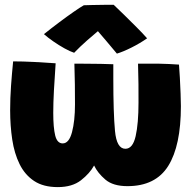

<svg xmlns="http://www.w3.org/2000/svg" viewBox="-20 -787 800 804"><path d="M222 -3.5Q161.5 -3.5 122.8 -29.2Q84 -55 62 -99.8Q40 -144.5 31.2 -202.8Q22.5 -261 22.5 -325.5Q22.5 -375.5 26.2 -427.8Q30 -480 35 -530Q75 -530 123.5 -527.5Q172 -525 213 -522Q208.5 -460 205.8 -407.8Q203 -355.5 203 -314.5Q203 -252.5 211.2 -219.5Q219.5 -186.5 242.5 -186.5Q269 -186.5 281.5 -233.5Q294 -280.5 294 -350Q294 -389.5 293.5 -433.2Q293 -477 291.5 -520.5Q309 -520.5 340 -520.2Q371 -520 402.8 -519.5Q434.5 -519 454.5 -518V-460Q454.5 -313.5 461.5 -238.8Q468.5 -164 505 -164Q536 -164 548 -216.8Q560 -269.5 560 -357.5Q560 -394 559.8 -435.2Q559.5 -476.5 558 -520.5H640Q659.5 -520.5 687.2 -519Q715 -517.5 729.5 -516.5Q731.5 -494.5 733.2 -461.2Q735 -428 736.2 -395.5Q737.5 -363 737.5 -342.5Q737.5 -177 684.5 -92.2Q631.5 -7.5 513.5 -7.5Q453.5 -7.5 421.2 -35Q389 -62.5 374 -94Q356 -61 319.2 -32.2Q282.5 -3.5 222 -3.5ZM456 -767Q475 -749 500.8 -723.8Q526.5 -698.5 552.2 -672.8Q578 -647 596 -626.5Q565 -605 530.5 -587.8Q496 -570.5 469.5 -562.5Q447 -590 424.2 -616.5Q401.5 -643 390 -656.5Q373.5 -643 344.8 -617.8Q316 -592.5 290.5 -566Q273.5 -571.5 250 -584.5Q226.5 -597.5 203.5 -613.5Q180.5 -629.5 164 -644Q194.5 -668.5 227.5 -693.2Q260.5 -718 288.2 -737.2Q316 -756.5 331 -765Q341.5 -765.5 366.5 -766Q391.5 -766.5 417.5 -766.8Q443.5 -767 456 -767Z"/></svg>

Font: Grandstander Black
Style: Regular
Weight: 900
Designer: Tyler Finck
Foundry: Etcetera Type Co
Version: Version 1.200; ttfautohint (v1.8.3)